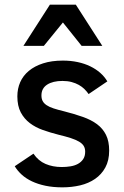

<svg xmlns="http://www.w3.org/2000/svg" viewBox="-20 -786 532 821"><path d="M446.8 -142.1Q446.8 -99.6 430.4 -69.8Q414.1 -40 386.5 -21Q358.9 -2 322.8 6.6Q286.6 15.1 247.1 15.1Q207 15.1 174.6 8.3Q142.1 1.5 116.7 -10.5Q91.3 -22.5 73 -39.1Q54.7 -55.7 43 -75.2L123 -128.9Q144 -98.1 174.8 -85Q205.6 -71.8 244.1 -71.8Q263.2 -71.8 281.2 -74.7Q299.3 -77.6 313.2 -85.2Q327.1 -92.8 335.7 -105.5Q344.2 -118.2 344.2 -137.2Q344.2 -151.9 337.9 -162.1Q331.5 -172.4 317.9 -180.4Q304.2 -188.5 282.5 -195.6Q260.7 -202.6 230 -210Q195.3 -218.8 163.6 -230Q131.8 -241.2 107.7 -259.5Q83.5 -277.8 68.8 -305.4Q54.2 -333 54.2 -374Q54.2 -406.7 66.4 -434.6Q78.6 -462.4 103.3 -482.9Q127.9 -503.4 164.3 -515.1Q200.7 -526.9 249 -526.9Q282.7 -526.9 312.3 -520.5Q341.8 -514.2 366 -502.4Q390.1 -490.7 408.7 -474.4Q427.2 -458 439 -438L358.9 -383.8Q351.6 -394.5 341.3 -404.8Q331.1 -415 317.1 -422.9Q303.2 -430.7 285.9 -435.3Q268.6 -439.9 247.1 -439.9Q206.1 -439.9 181.6 -424.1Q157.2 -408.2 157.2 -377.9Q157.2 -363.8 162.4 -354Q167.5 -344.2 179 -336.4Q190.4 -328.6 209 -322.5Q227.5 -316.4 253.9 -310.1Q298.3 -298.8 334.2 -286.1Q370.1 -273.4 395 -254.9Q419.9 -236.3 433.3 -209.2Q446.8 -182.1 446.8 -142.1ZM329.1 -589.8 249 -689.9 167.5 -589.8H80.1L193.4 -766.1H304.2L417.5 -589.8Z"/></svg>

Font: Clear Sans Medium
Style: Regular
Weight: 500
Foundry: Intel Corporation
Version: Version 1.00